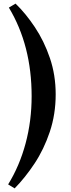

<svg xmlns="http://www.w3.org/2000/svg" viewBox="-20 -838 395 1062"><path d="M61 204 25 182Q88 80 121.5 -44.5Q155 -169 155 -306Q155 -587 29 -796L66 -818Q122 -764 173 -687.5Q224 -611 256 -517Q288 -423 288 -316Q288 -206 255.5 -109Q223 -12 171 66.5Q119 145 61 204Z"/></svg>

Font: Literata 36pt SemiBold
Style: Regular
Weight: 600
Designer: Latin by Veronika Burian and Jose Scaglione. Greek by Irene Vlachou. Cyrillic by Vera Evstafieva.
Foundry: TypeTogether
Version: Version 3.002